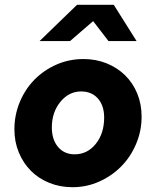

<svg xmlns="http://www.w3.org/2000/svg" viewBox="-20 -770 650 800"><path d="M40 -231Q40 -291 62.5 -345Q85 -399 124 -438.5Q163 -478 215.5 -501Q268 -524 328 -524Q380 -524 424.5 -506Q469 -488 501.5 -456Q534 -424 552 -380Q570 -336 570 -284Q570 -224 547 -170Q524 -116 485 -76.5Q446 -37 393.5 -13.5Q341 10 282 10Q230 10 185.5 -8Q141 -26 109 -58Q77 -90 58.5 -134.5Q40 -179 40 -231ZM291 -127Q344 -127 379 -170.5Q414 -214 414 -280Q414 -330 388 -359.5Q362 -389 318 -389Q267 -389 231.5 -345.5Q196 -302 196 -239Q196 -188 222 -157.5Q248 -127 291 -127ZM432 -599 368 -682 272 -599H145L301 -750H454L549 -599Z"/></svg>

Font: Red Hat Text
Style: Bold Italic
Weight: 700
Italic angle: -12°
Designer: Pentagram / MCKL
Foundry: Pentagram / MCKL
Version: Version 1.003; Red Hat Text Bold Italic